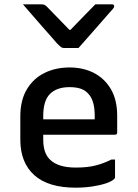

<svg xmlns="http://www.w3.org/2000/svg" viewBox="-20 -857 640 888"><path d="M343 -635H275Q268 -635 262.5 -639Q257 -643 243 -657Q236 -666 217.5 -686.5Q199 -707 175.5 -734Q152 -761 128.5 -788Q105 -815 86 -837H168Q179 -837 184.5 -835Q190 -833 197 -826Q208 -815 234.5 -787.5Q261 -760 301 -719H306Q345 -759 371.5 -786.5Q398 -814 421 -837H498Q508 -837 508 -828Q508 -824 505 -819.5Q502 -815 488 -800Q476 -787 456.5 -764Q437 -741 414.5 -716Q392 -691 373 -669Q354 -647 343 -635ZM302 -545Q365 -545 414.5 -519.5Q464 -494 493 -444.5Q522 -395 522 -321V-244Q522 -234 511 -234H180V-211Q180 -149 211 -119Q248 -82 331 -82Q384 -82 421.5 -91.5Q459 -101 495 -119H512V-37Q512 -33 508 -29Q497 -18 470 -9Q443 0 406.5 5.5Q370 11 330 11Q203 11 138.5 -47Q74 -105 74 -211V-319Q74 -393 104 -443.5Q134 -494 185.5 -519.5Q237 -545 302 -545ZM302 -454Q243 -454 211.5 -423Q180 -392 180 -321V-305H418V-323Q418 -395 386 -426Q372 -441 351 -447.5Q330 -454 302 -454Z"/></svg>

Font: Recursive Sn Lnr St Med
Style: Regular
Weight: 500
Version: Version 1.085;hotconv 1.1.0;makeotfexe 2.6.0; ttfautohint (v